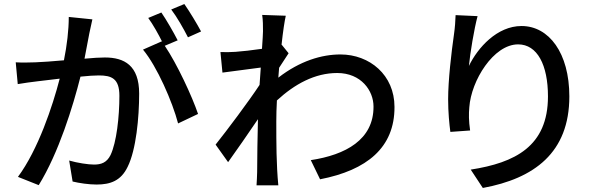

<svg xmlns="http://www.w3.org/2000/svg" viewBox="-20 -875 3040 952"><path d="M894 -855 829 -828C858 -790 890 -733 912 -690L977 -719C958 -755 920 -818 894 -855ZM780 -813 715 -786C739 -753 767 -703 785 -666L783 -669C783 -669 782 -670 782 -670L689 -629C759 -545 835 -370 863 -263L962 -310C933 -396 858 -558 797 -648L861 -675C841 -714 805 -777 780 -813ZM438 -779 321 -791C321 -726 312 -650 297 -576C241 -571 187 -567 155 -566C121 -565 91 -564 58 -566L68 -458C95 -463 142 -469 167 -472C190 -475 231 -480 276 -485C241 -349 169 -133 69 2L172 43C271 -117 342 -348 379 -495C416 -499 449 -501 470 -501C533 -501 572 -486 572 -400C572 -296 558 -169 528 -106C509 -68 481 -59 446 -59C418 -59 364 -67 323 -79L340 25C373 33 420 40 459 40C528 40 580 21 613 -48C655 -132 670 -293 670 -411C670 -551 596 -590 500 -590C477 -590 440 -588 399 -584C408 -631 417 -679 423 -710C428 -732 433 -758 438 -779Z M1284 -720C1284 -709 1282 -676 1279 -633C1231 -626 1179 -620 1148 -618C1119 -616 1098 -616 1073 -617L1083 -515C1143 -523 1226 -534 1273 -540C1271 -512 1269 -482 1267 -454C1213 -372 1105 -228 1049 -158L1111 -71C1153 -129 1212 -215 1259 -284C1256 -173 1256 -116 1255 -22C1255 -6 1253 26 1252 44H1360C1350 -61 1350 -167 1350 -273C1350 -305 1351 -340 1353 -377C1441 -458 1541 -513 1652 -513C1771 -513 1832 -425 1832 -347C1833 -182 1693 -107 1521 -81L1567 14C1799 -31 1937 -143 1936 -345C1936 -503 1813 -605 1668 -605C1575 -605 1467 -573 1360 -490C1360 -494 1361 -498 1361 -502L1363 -527C1363 -531 1364 -535 1364 -539C1380 -564 1399 -593 1411 -611L1377 -653H1376C1383 -718 1391 -771 1397 -797L1280 -801C1284 -774 1284 -746 1284 -720Z M2348 -795 2239 -800C2238 -772 2236 -739 2231 -705C2218 -614 2202 -477 2202 -383C2202 -317 2208 -259 2213 -221L2311 -228C2304 -276 2304 -310 2307 -343C2316 -475 2427 -655 2549 -655C2644 -655 2697 -553 2697 -397C2697 -149 2533 -68 2314 -34L2374 57C2629 10 2803 -118 2803 -397C2803 -612 2702 -746 2566 -746C2445 -746 2349 -639 2305 -548C2311 -611 2331 -732 2348 -795Z"/></svg>

Font: DAIFUKU Sans JP Medium
Style: Regular
Weight: 500
Designer: Original font ‘Source Han Sans JP’ : Ryoko NISHIZUKA  (kana, bopomofo & ideographs); Paul D. Hunt (Latin, Greek & Cyrill
Foundry: Daifuku
Version: Version 1.000